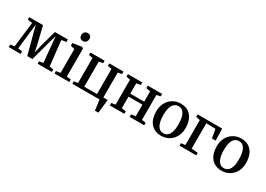

<svg xmlns="http://www.w3.org/2000/svg" viewBox="2 -1741 4003 2886"><g transform="rotate(30 2003.5 -298.0)"><path d="M16 0V-43L87.5 -54L139 -488L58 -500.5V-543H297.5L368.5 -252.5L394.5 -123.5L424 -252.5L504 -543H729V-500L647.5 -487.5L695 -54L764.5 -43V0H518V-43L587 -54L560 -338L545 -496L500 -339L414.5 -22H325.5L240.5 -340L199.5 -496.5L181.5 -339L150 -54L222.5 -43V0Z M811 0V-43L885 -53.5V-466.5L814 -485V-530.5L965.5 -554H972L994 -537V-53L1067.5 -43V0ZM933 -635Q902.5 -635 885.8 -654.2Q869 -673.5 869 -701Q869 -731.5 887.5 -754Q906 -776.5 941 -776.5H942Q973 -776.5 989.8 -757.8Q1006.5 -739 1006.5 -711.5Q1006.5 -681 987.8 -658Q969 -635 934 -635Z M1615 180Q1613.5 159.5 1610.5 135.5Q1607.5 111.5 1604 86.8Q1600.5 62 1597.2 39.5Q1594 17 1592 0H1119.5V-43L1188.5 -54V-487.5L1121 -500V-543H1367V-500L1297 -487.5V-51.5H1518V-487.5L1448 -500V-543H1694.5V-500L1626.5 -487.5V-54.5H1701.5Q1699.5 -35 1697 -11.2Q1694.5 12.5 1691.8 38.2Q1689 64 1686.2 89.2Q1683.5 114.5 1681 138Q1678.5 161.5 1676 180Z M1770 0V-43L1840 -53.5V-485.5L1771 -500V-543H2021V-500L1948 -485.5V-307H2189.5V-485.5L2116 -500V-543H2365V-500L2298 -485.5V-53.5L2367.5 -43V0H2114.5V-43L2189.5 -53.5V-255H1948V-53.5L2022.5 -43V0Z M2419 -271Q2419 -341 2440.8 -394.5Q2462.5 -448 2499.8 -484.2Q2537 -520.5 2583.5 -539.2Q2630 -558 2679.5 -558Q2765 -558 2819.8 -521Q2874.5 -484 2901 -420.2Q2927.5 -356.5 2927.5 -276Q2927.5 -205.5 2905.8 -152Q2884 -98.5 2846.8 -62.2Q2809.5 -26 2763 -7.5Q2716.5 11 2666.5 11Q2603 11 2556.2 -10.2Q2509.5 -31.5 2479 -69.5Q2448.5 -107.5 2433.8 -159Q2419 -210.5 2419 -271ZM2674 -39.5Q2716.5 -39.5 2746.2 -64.5Q2776 -89.5 2791.5 -140Q2807 -190.5 2807 -266.5Q2807 -317.5 2800 -361.2Q2793 -405 2777.2 -438Q2761.5 -471 2736.2 -489.2Q2711 -507.5 2674 -507.5Q2631 -507.5 2601 -482.5Q2571 -457.5 2555 -407.2Q2539 -357 2539 -280.5Q2539 -229 2546.5 -185.2Q2554 -141.5 2570 -108.5Q2586 -75.5 2611.8 -57.5Q2637.5 -39.5 2674 -39.5Z M2980 0V-43L3052 -53.5V-485.5L2981.5 -500.5V-543H3407.5L3412.5 -337H3348.5L3321.5 -488.5L3160.5 -494V-53.5L3271 -43V0Z M3469 -271Q3469 -341 3490.8 -394.5Q3512.5 -448 3549.8 -484.2Q3587 -520.5 3633.5 -539.2Q3680 -558 3729.5 -558Q3815 -558 3869.8 -521Q3924.5 -484 3951 -420.2Q3977.5 -356.5 3977.5 -276Q3977.5 -205.5 3955.8 -152Q3934 -98.5 3896.8 -62.2Q3859.5 -26 3813 -7.5Q3766.5 11 3716.5 11Q3653 11 3606.2 -10.2Q3559.5 -31.5 3529 -69.5Q3498.5 -107.5 3483.8 -159Q3469 -210.5 3469 -271ZM3724 -39.5Q3766.5 -39.5 3796.2 -64.5Q3826 -89.5 3841.5 -140Q3857 -190.5 3857 -266.5Q3857 -317.5 3850 -361.2Q3843 -405 3827.2 -438Q3811.5 -471 3786.2 -489.2Q3761 -507.5 3724 -507.5Q3681 -507.5 3651 -482.5Q3621 -457.5 3605 -407.2Q3589 -357 3589 -280.5Q3589 -229 3596.5 -185.2Q3604 -141.5 3620 -108.5Q3636 -75.5 3661.8 -57.5Q3687.5 -39.5 3724 -39.5Z"/></g></svg>

Font: Merriweather 48pt Medium
Style: Regular
Weight: 500
Version: Version 2.100